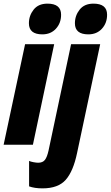

<svg xmlns="http://www.w3.org/2000/svg" viewBox="-32 -796 609 1056"><path d="M127 -668Q127 -710 153 -743Q179 -776 229 -776Q304 -776 304 -715Q304 -669 275.5 -638Q247 -607 201 -607Q127 -607 127 -668ZM106 -553H266L149 0H-12ZM380 -668Q380 -710 406 -743Q432 -776 482 -776Q557 -776 557 -715Q557 -669 528.5 -638Q500 -607 454 -607Q380 -607 380 -668ZM128 229V89Q136 93 152 96Q168 99 178 99Q203 99 215 83.5Q227 68 235 32L359 -553H519L392 45Q371 146 329.5 193Q288 240 202 240Q158 240 128 229Z"/></svg>

Font: Noto Sans UI CondBlack
Style: Italic
Weight: 900
Width: 3
Italic angle: -12°
Designer: Monotype Design Team
Foundry: Monotype Imaging Inc.
Version: Version 1.001